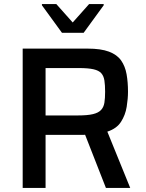

<svg xmlns="http://www.w3.org/2000/svg" viewBox="-20 -928 719 948"><path d="M92 0V-688H413Q478 -688 518 -673Q558 -658 578 -629.5Q598 -601 605 -561.5Q612 -522 612 -475Q612 -441 605.5 -400.5Q599 -360 577.5 -326.5Q556 -293 510 -278L623 0H503L393 -281L422 -266Q415 -263 405.5 -262.5Q396 -262 383 -262H205V0ZM205 -358H365Q412 -358 439 -364.5Q466 -371 479 -385Q492 -399 495.5 -421Q499 -443 499 -475Q499 -508 495.5 -530.5Q492 -553 480 -566.5Q468 -580 441.5 -586Q415 -592 369 -592H205ZM286 -766 187 -902V-908H258L339 -817L420 -908H492V-902L393 -766Z"/></svg>

Font: Saira Thin Medium
Style: Regular
Weight: 500
Version: Version 1.101